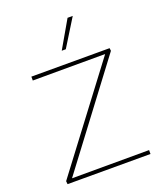

<svg xmlns="http://www.w3.org/2000/svg" viewBox="-162 -1011 940 1114"><g transform="rotate(-20 308.0 -453.5)"><path d="M60 0 58 -19 536 -652 547 -635 76 -634V-658H559L561 -641L83 -6L71 -23L572 -24V0ZM293 -739 390 -907H422L318 -739Z"/></g></svg>

Font: Ysabeau Office Thin
Style: Regular
Weight: 250
Designer: Christian Thalmann (Catharsis Fonts)
Version: Version 2.001;gftools[0.9.30]; featfreeze: tnum,lnum,ss02